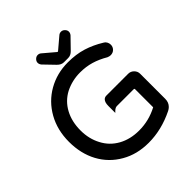

<svg xmlns="http://www.w3.org/2000/svg" viewBox="-231 -1025 1201 1201"><g transform="rotate(-45 369.5 -424.0)"><path d="M393.6 -697.8Q466.8 -697.8 524.4 -679.9Q582 -662.1 639.2 -627Q649.4 -622.1 656 -610.6Q662.6 -599.1 662.6 -585.9Q662.6 -566.4 648.9 -552.7Q635.7 -539.6 615.2 -539.6Q605.5 -539.6 592.3 -544.9Q545.9 -572.3 500.5 -585.7Q455.1 -599.1 403.3 -599.1Q333.5 -599.1 272 -568.4Q212.9 -537.1 180.9 -477.8Q148.9 -418.5 148.9 -339.8Q148.9 -266.1 180.7 -206.5Q211.9 -146.5 271.2 -113.5Q330.6 -80.6 408.2 -80.6Q495.1 -80.6 572.8 -121.6V-281.2Q572.8 -284.7 571.3 -286.1Q569.8 -287.6 566.4 -287.6H418Q403.8 -287.6 389.6 -273.4L380.4 -264.2V-325.2Q380.4 -357.4 394 -371.1Q403.3 -380.4 418 -380.4H610.4Q632.3 -380.4 647.9 -364.7Q663.6 -349.1 663.6 -327.1V-105.5Q663.6 -73.7 643.1 -53.7Q634.3 -44.9 622.6 -39.1Q510.3 16.1 396.5 16.1Q293.5 16.1 215.3 -29.3Q134.8 -75.2 90.8 -156.2Q47.4 -236.8 47.4 -340.8Q47.4 -444.8 93 -526.1Q138.7 -607.4 218 -652.6Q297.4 -697.8 393.6 -697.8ZM267.6 -805.2Q258.3 -816.4 258.3 -829.3Q258.3 -842.3 269 -853Q279.8 -863.8 293.2 -863.8Q306.6 -863.8 315.9 -855.5Q354 -823.7 391.6 -791.5L396.5 -788.6L400.9 -791L477.1 -855.5Q486.3 -863.8 499.8 -863.8Q513.2 -863.8 523.9 -853Q534.7 -842.3 534.7 -829.1Q534.7 -816.4 525.4 -805.2Q457.5 -734.9 457 -734.9Q438 -715.3 415 -715.3H377.9Q354 -715.3 334 -736.3Z"/></g></svg>

Font: YuPearl-Medium
Style: Medium
Weight: 500
Designer: Max Yao
Foundry: Max-Everyday
Version: Version 1.011; ttfautohint (v1.8.3)